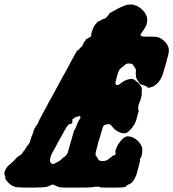

<svg xmlns="http://www.w3.org/2000/svg" viewBox="-100 -826 794 880"><path d="M489 -805Q512 -807 514 -803Q515 -800 519 -802Q520 -802 525 -800Q534 -797 547 -786Q573 -764 575 -736Q575 -729 574 -725Q573 -714 568 -705Q564 -697 552 -680Q544 -670 544 -666Q544 -661 553 -659Q556 -658 577.5 -658Q599 -658 606 -658Q625 -657 637 -650Q639 -649 645 -644Q662 -632 669 -616Q677 -600 672 -579Q670 -568 665 -553Q664 -548 662.5 -541Q661 -534 658 -525.5Q655 -517 653.5 -511Q652 -505 650 -499Q648 -493 647 -489Q644 -478 638 -467Q636 -463 633.5 -459.5Q631 -456 629 -453Q625 -447 617 -440Q600 -425 580 -424H575L576 -425Q577 -427 576 -427Q574 -430 569 -430Q569 -431 569 -431Q569 -431 567.5 -432Q566 -433 564.5 -433.5Q563 -434 561 -434Q560 -434 559 -435Q554 -438 551 -438Q551 -438 551 -437Q551 -436 549 -437.5Q547 -439 544 -440.5Q541 -442 538 -447Q525 -464 523 -474V-482V-481L524 -482Q524 -483 523 -483Q522 -483 522 -485Q523 -493 523 -502Q523 -510 519 -515Q514 -521 511 -527Q507 -535 492 -535Q483 -535 479.5 -533.5Q476 -532 469 -525Q464 -520 458 -517Q450 -511 445 -503Q442 -497 435 -472Q433 -465 432 -459Q424 -436 438 -436Q444 -436 453 -444Q476 -462 498 -464Q506 -465 511 -463Q519 -459 534 -446Q539 -441 543 -435Q550 -424 550 -420Q550 -397 549 -388Q545 -368 540 -358Q534 -345 533 -331Q533 -323 535 -322Q536 -322 536 -320Q535 -313 533 -307Q531 -301 529 -293Q524 -270 516 -256Q508 -242 495 -229Q486 -220 480 -217Q478 -216 474 -215.5Q470 -215 464 -215Q452 -217 443 -222Q428 -229 415 -245Q407 -254 404 -256Q399 -258 388 -256Q377 -253 374 -249Q371 -243 364 -219Q362 -212 360 -205Q358 -198 356 -191Q354 -184 352.5 -181Q351 -178 351 -177Q351 -175 347 -159Q345 -152 344 -148.5Q343 -145 342 -141Q338 -127 338 -120Q338 -117 338 -115Q339 -112 345 -105Q347 -102 349 -98Q351 -94 352 -93Q357 -87 375 -88Q390 -89 399 -98Q405 -103 410.5 -107Q416 -111 418 -113Q420 -115 421 -114Q423 -112 426 -115Q432 -120 429 -129Q428 -131 430 -138Q436 -157 447 -172Q464 -196 478 -200Q486 -203 504 -198Q513 -195 521 -189Q538 -177 547 -160Q551 -153 552 -145Q553 -134 551 -122Q549 -110 546 -105Q546 -103 545 -101L544 -100Q543 -101 542 -99Q540 -96 542 -93Q543 -90 534 -57Q530 -42 529 -38Q525 -22 518 -9Q510 7 500 14Q498 16 495 17Q479 23 479 27Q479 29 469 32Q461 34 411 34Q367 34 363.5 33.5Q360 33 360 32Q360 30 350 30Q335 29 326 31.5Q317 34 250 34Q185 34 178 33Q166 31 153 24Q145 20 141.5 20Q138 20 130 24Q120 29 112 31Q103 33 48 34Q-9 34 -23 32Q-32 31 -40 27Q-53 21 -62 11Q-71 2 -75 -6Q-77 -11 -76 -12Q-74 -14 -78 -23Q-81 -28 -80 -31Q-79 -43 -70 -57Q-63 -67 -45 -81Q-37 -88 -32 -93.5Q-27 -99 -26 -101Q-14 -112 -12 -112Q-12 -112 -9 -114Q-6 -116 -4 -117Q0 -120 4 -127Q7 -132 8 -133Q11 -134 16 -143L23 -155Q23 -154 23.5 -155Q24 -156 25.5 -158.5Q27 -161 28 -161Q29 -161 31 -164.5Q33 -168 33 -169Q38 -173 38 -179Q38 -180 39 -182Q40 -184 40 -185.5Q40 -187 42 -191.5Q44 -196 44 -198.5Q44 -201 48 -207Q51 -214 54 -226Q55 -231 60.5 -240.5Q66 -250 69 -254Q74 -259 75 -264Q76 -269 96 -306Q109 -329 112 -335Q115 -341 118 -347Q132 -371 177 -455Q184 -468 189 -477Q202 -500 207 -509Q210 -515 215 -524Q220 -534 225 -543Q230 -552 234 -559.5Q238 -567 243 -576Q251 -590 252.5 -592.5Q254 -595 255 -595Q258 -594 261 -599Q263 -602 263.5 -602Q264 -602 265.5 -603.5Q267 -605 268 -607Q269 -608 269.5 -608.5Q270 -609 270 -608.5Q270 -608 271.5 -609.5Q273 -611 273 -611.5Q273 -612 274 -612Q276 -612 279 -620Q280 -622 281 -624Q282 -626 282 -626Q282 -626 283 -629Q286 -632 286 -634Q286 -634 288 -636Q293 -640 292 -642Q291 -643 295 -646Q299 -649 306 -652Q316 -658 318 -661Q318 -663 318 -667.5Q318 -672 320 -677Q322 -682 324 -689Q331 -710 345 -723Q349 -728 351 -728Q354 -728 360 -732Q364 -736 365 -735Q366 -735 372 -738Q375 -740 375 -740Q382 -740 385 -744Q385 -745 386.5 -745.5Q388 -746 388 -747Q388 -748 390 -749Q394 -752 393 -754Q393 -754 393.5 -754.5Q394 -755 395 -755Q401 -759 399 -762Q399 -762 399 -763Q399 -764 430 -781Q443 -788 451 -792Q474 -803 489 -805ZM266 -293Q262 -295 253 -291Q247 -289 246.5 -288.5Q246 -288 243.5 -287.5Q241 -287 240 -285.5Q239 -284 239 -283Q239 -282 237 -282Q233 -282 232 -279Q231 -278 231.5 -271Q232 -264 231 -263Q230 -262 230 -261Q230 -260 226 -259Q217 -258 212 -253Q207 -248 199 -233Q195 -226 191.5 -220Q188 -214 184.5 -207Q181 -200 178 -195.5Q175 -191 170 -181.5Q165 -172 161.5 -166Q158 -160 155 -153Q146 -137 141 -128Q129 -106 129 -90Q129 -86 130 -84Q136 -72 147 -75Q149 -76 153.5 -78.5Q158 -81 164 -84Q176 -90 181 -95Q188 -103 195 -107Q205 -114 210 -125Q213 -133 218 -153Q220 -161 221.5 -165.5Q223 -170 224.5 -175.5Q226 -181 229.5 -193Q233 -205 236.5 -217.5Q240 -230 240 -230Q243 -230 246 -238Q247 -241 248.5 -245.5Q250 -250 251 -251Q253 -254 254 -260Q255 -262 256 -263Q257 -264 257.5 -266.5Q258 -269 258 -269Q261 -269 261 -274Q261 -275 262 -275.5Q263 -276 263 -276.5Q263 -277 264 -278Q265 -279 265 -279.5Q265 -280 265 -281Q268 -282 269 -288Q269 -292 266 -293Z"/></svg>

Font: TT2020 Style B
Style: Italic
Weight: 400
Italic angle: -15°
Version: Version 0.2.000